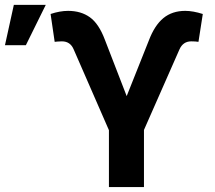

<svg xmlns="http://www.w3.org/2000/svg" viewBox="-29 -761 873 781"><path d="M414.1 -231.4 270.5 -560.5Q256.8 -592.8 222.7 -592.8Q214.8 -592.8 205.1 -592Q195.3 -591.3 193.4 -590.8L176.8 -704.1Q214.8 -716.8 248 -716.8Q300.3 -716.8 336.7 -690.7Q373 -664.6 397.5 -599.6L486.3 -370.1L576.2 -595.7Q599.6 -657.7 635.5 -687.3Q671.4 -716.8 724.6 -716.8Q755.9 -716.8 795.9 -704.1L778.3 -590.8Q773.4 -591.8 765.1 -592.3Q756.8 -592.8 749 -592.8Q715.8 -592.8 701.2 -560.5L556.6 -232.4V0H414.1ZM27.3 -741.2H157.2L76.2 -577.1H-8.8Z"/></svg>

Font: Pretendard GOV
Style: Bold
Weight: 700
Designer: Base glyphs from Inter by Rasmus Andersson; Hangeul glyphs from Noto Sans CJK(Source Han Sans) by Jang Soo-young and Kan
Foundry: Kil Hyung-jin
Version: Version 1.309